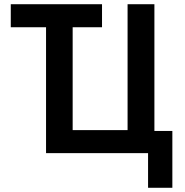

<svg xmlns="http://www.w3.org/2000/svg" viewBox="-20 -725 875 909"><path d="M681 164V0H198V-596H31V-705H463V-596H324V-109H584V-705H711V-105H796V164Z"/></svg>

Font: Nunito Sans 7pt Condensed
Style: Bold
Weight: 700
Width: 3
Designer: Vernon Adams
Foundry: Vernon Adams
Version: Version 3.101;gftools[0.9.27]